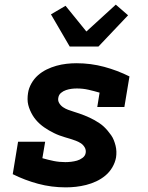

<svg xmlns="http://www.w3.org/2000/svg" viewBox="-20 -801 640 829"><path d="M264 8Q202 8 144.5 -7.5Q87 -23 35 -49L58 -189H175L163 -118Q187 -111 211.5 -106Q236 -101 262 -101Q274 -101 287 -102.5Q300 -104 312.5 -107.5Q325 -111 336.5 -119.5Q348 -128 350 -141Q352 -154 345.5 -165Q339 -176 329 -182.5Q319 -189 307 -193.5Q295 -198 283.5 -201.5Q272 -205 260 -208.5Q248 -212 236 -216.5Q224 -221 213 -226.5Q202 -232 191.5 -238Q181 -244 171 -251Q161 -258 152 -266Q143 -274 135 -283.5Q127 -293 121 -303Q115 -313 110 -324.5Q105 -336 102 -348Q99 -360 99 -373Q99 -386 101 -399Q104 -420 115.5 -440.5Q127 -461 144 -476Q161 -491 181.5 -501Q202 -511 223.5 -517Q245 -523 267 -525.5Q289 -528 310 -528Q372 -528 429.5 -512.5Q487 -497 539 -471L517 -339H400L410 -401Q386 -408 362 -413.5Q338 -419 312 -419Q300 -419 288.5 -417.5Q277 -416 265 -412Q253 -408 243.5 -400Q234 -392 232 -380Q229 -367 235.5 -356Q242 -345 252.5 -338Q263 -331 274 -327Q285 -323 297.5 -319Q310 -315 322 -311Q334 -307 345 -302.5Q356 -298 367 -293Q378 -288 388.5 -282Q399 -276 409.5 -269Q420 -262 428.5 -254Q437 -246 445 -236.5Q453 -227 460 -217Q467 -207 471.5 -195.5Q476 -184 479 -172Q482 -160 482.5 -147Q483 -134 481 -121Q477 -99 465 -78.5Q453 -58 435 -43Q417 -28 395.5 -18Q374 -8 352 -2.5Q330 3 308 5.5Q286 8 264 8ZM281 -600 200 -739 263 -776 353 -665 480 -781 533 -735 405 -600Z"/></svg>

Font: Iosevka Etoile Heavy
Style: Italic
Weight: 900
Italic angle: -9°
Designer: Belleve Invis
Foundry: Belleve Invis
Version: Version 22.1.2; ttfautohint (v1.8.4)